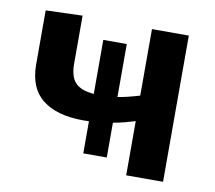

<svg xmlns="http://www.w3.org/2000/svg" viewBox="-62 -573 720 644"><g transform="rotate(10 298.0 -251.0)"><path d="M252 -47.5V-157Q242.5 -156.5 233 -156.5Q142.5 -156.5 93.5 -195Q44.5 -233.5 44.5 -314V-498L169.5 -502V-339Q169.5 -294 188.8 -273.8Q208 -253.5 252 -250V-434H332V-253.5Q363.5 -258.5 406.5 -271.5V-498H532V0H406.5V-184.5Q388.5 -179 370 -174.2Q351.5 -169.5 332 -166V-47.5Z"/></g></svg>

Font: Heraclito SemiBold
Style: Regular
Weight: 600
Designer: Kostas Bartsokas (font) & Cristiano Sobral (main changes)
Foundry: Kostas Bartsokas (font) & Cristiano Sobral (main changes)
Version: Version 1.00;July 8, 2020;FontCreator 13.0.0.2655 64-bit